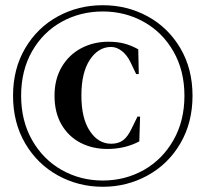

<svg xmlns="http://www.w3.org/2000/svg" viewBox="-20 -698 787 736"><path d="M30 -331Q30 -434 76.5 -513Q123 -592 201.5 -635Q280 -678 374 -678Q468 -678 546.5 -635Q625 -592 671.5 -513Q718 -434 718 -331Q718 -228 671.5 -148.5Q625 -69 546 -25.5Q467 18 374 18Q281 18 202 -25.5Q123 -69 76.5 -148.5Q30 -228 30 -331ZM687 -331Q687 -427 645 -500.5Q603 -574 531.5 -614Q460 -654 374 -654Q288 -654 216.5 -614.5Q145 -575 103 -501.5Q61 -428 61 -331Q61 -235 103 -161Q145 -87 216.5 -46.5Q288 -6 374 -6Q460 -6 531.5 -46.5Q603 -87 645 -161Q687 -235 687 -331ZM189 -331Q189 -395 217 -442Q245 -489 292 -513.5Q339 -538 395 -538Q430 -538 456.5 -531Q483 -524 510 -509L512 -414H502L480 -460Q467 -487 447 -502.5Q427 -518 406 -518Q357 -518 324.5 -469Q292 -420 292 -332Q292 -244 324.5 -195.5Q357 -147 406 -147Q434 -147 452 -160.5Q470 -174 485 -206L507 -251H517L514 -156Q459 -127 392 -127Q334 -127 288 -151Q242 -175 215.5 -221Q189 -267 189 -331Z"/></svg>

Font: DeepMind Serif Display
Style: Regular
Weight: 800
Designer: Frank Grießhammer / Modifications: Colophon Foundry
Foundry: Colophon Foundry
Version: Version 5.002